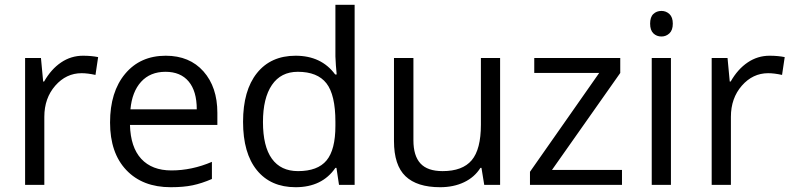

<svg xmlns="http://www.w3.org/2000/svg" viewBox="-20 -780 3345 810"><path d="M330.1 -544.9Q365.7 -544.9 394 -539.1L382.8 -463.9Q349.6 -471.2 324.2 -471.2Q259.3 -471.2 213.1 -418.5Q167 -365.7 167 -287.1V0H85.9V-535.2H152.8L162.1 -436H166Q195.8 -488.3 237.8 -516.6Q279.8 -544.9 330.1 -544.9Z M700.2 9.8Q581.5 9.8 512.9 -62.5Q444.3 -134.8 444.3 -263.2Q444.3 -392.6 508.1 -468.8Q571.8 -544.9 679.2 -544.9Q779.8 -544.9 838.4 -478.8Q897 -412.6 897 -304.2V-252.9H528.3Q530.8 -158.7 575.9 -109.9Q621.1 -61 703.1 -61Q789.6 -61 874 -97.2V-24.9Q831.1 -6.3 792.7 1.7Q754.4 9.8 700.2 9.8ZM678.2 -477.1Q613.8 -477.1 575.4 -435.1Q537.1 -393.1 530.3 -318.8H810.1Q810.1 -395.5 775.9 -436.3Q741.7 -477.1 678.2 -477.1Z M1399.4 -71.8H1395Q1338.9 9.8 1227.1 9.8Q1122.1 9.8 1063.7 -62Q1005.4 -133.8 1005.4 -266.1Q1005.4 -398.4 1064 -471.7Q1122.6 -544.9 1227.1 -544.9Q1335.9 -544.9 1394 -465.8H1400.4L1397 -504.4L1395 -542V-759.8H1476.1V0H1410.2ZM1237.3 -58.1Q1320.3 -58.1 1357.7 -103.3Q1395 -148.4 1395 -249V-266.1Q1395 -379.9 1357.2 -428.5Q1319.3 -477.1 1236.3 -477.1Q1165 -477.1 1127.2 -421.6Q1089.4 -366.2 1089.4 -265.1Q1089.4 -162.6 1127 -110.4Q1164.6 -58.1 1237.3 -58.1Z M1724.1 -535.2V-188Q1724.1 -122.6 1753.9 -90.3Q1783.7 -58.1 1847.2 -58.1Q1931.2 -58.1 1970 -104Q2008.8 -149.9 2008.8 -253.9V-535.2H2089.8V0H2022.9L2011.2 -71.8H2006.8Q1981.9 -32.2 1937.7 -11.2Q1893.6 9.8 1836.9 9.8Q1739.3 9.8 1690.7 -36.6Q1642.1 -83 1642.1 -185.1V-535.2Z M2604 0H2215.8V-55.2L2507.8 -472.2H2233.9V-535.2H2596.7V-472.2L2308.6 -63H2604Z M2810.5 0H2729.5V-535.2H2810.5ZM2722.7 -680.2Q2722.7 -708 2736.3 -720.9Q2750 -733.9 2770.5 -733.9Q2790 -733.9 2804.2 -720.7Q2818.4 -707.5 2818.4 -680.2Q2818.4 -652.8 2804.2 -639.4Q2790 -626 2770.5 -626Q2750 -626 2736.3 -639.4Q2722.7 -652.8 2722.7 -680.2Z M3226.6 -544.9Q3262.2 -544.9 3290.5 -539.1L3279.3 -463.9Q3246.1 -471.2 3220.7 -471.2Q3155.8 -471.2 3109.6 -418.5Q3063.5 -365.7 3063.5 -287.1V0H2982.4V-535.2H3049.3L3058.6 -436H3062.5Q3092.3 -488.3 3134.3 -516.6Q3176.3 -544.9 3226.6 -544.9Z"/></svg>

Font: f08745844
Style: Regular
Weight: 400
Foundry: Ascender Corporation
Version: Version 1.10